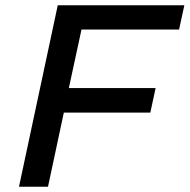

<svg xmlns="http://www.w3.org/2000/svg" viewBox="-20 -708 719 728"><path d="M52 0 199 -688H679L659 -596H289L241 -374H570L550 -281H222L162 0Z"/></svg>

Font: Saira SemiExpanded Medium
Style: Italic
Weight: 500
Width: 6
Italic angle: -12°
Designer: Hector Gatti with collaboration of the Omnibus-Type team
Foundry: Omnibus-Type
Version: Version 1.101